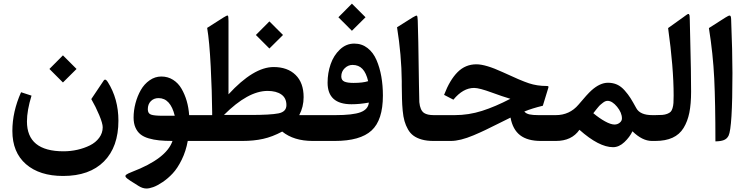

<svg xmlns="http://www.w3.org/2000/svg" viewBox="-20 -784 4148 1068"><path d="M330.1 -476.1 405.8 -400.4 330.1 -325.2 254.9 -400.4ZM331.1 194.8Q200.2 194.8 124.5 129.2Q48.8 63.5 48.8 -55.7Q48.8 -162.6 97.2 -271L155.3 -252Q129.9 -169.4 129.9 -108.4Q129.9 57.6 333.5 57.6Q372.6 57.6 410.4 49.1Q448.2 40.5 480.2 24.7Q512.2 8.8 531.7 -17.6Q551.3 -43.9 551.3 -76.2Q551.3 -97.2 532 -143.6Q512.7 -189.9 487.8 -232.9L556.2 -335Q565.4 -349.6 579.1 -328.6Q638.7 -234.4 638.7 -112.8Q638.7 33.2 558.3 114Q478 194.8 331.1 194.8Z M884.8 -140.1Q884.8 -140.1 952.1 -140.1Q928.2 -238.3 861.8 -238.3Q835.9 -238.3 819.1 -221.4Q802.2 -204.6 802.2 -176.3Q802.2 -152.8 820.1 -146.5Q837.9 -140.1 884.8 -140.1ZM714.8 171.9Q906.2 98.6 939.5 0Q897 0 865.7 -3.2Q834.5 -6.3 806.4 -14.6Q778.3 -22.9 760.7 -37.4Q743.2 -51.8 733.2 -75Q723.1 -98.1 723.1 -129.9Q723.1 -169.4 733.6 -209.5Q744.1 -249.5 763.2 -283Q782.2 -316.4 812.3 -337.4Q842.3 -358.4 877.4 -358.4Q913.6 -358.4 942.6 -340.1Q971.7 -321.8 989.7 -290.5Q1007.8 -259.3 1018.6 -222.2Q1029.3 -185.1 1032.2 -143.6H1082Q1094.2 -143.6 1094.2 -96.2V-60.5Q1094.2 0 1082 0H1024.4Q1014.2 57.1 990.7 104.7Q967.3 152.3 940.4 180.9Q913.6 209.5 884 229.2Q854.5 249 832.3 256.8Q810.1 264.6 794.9 264.6Q773.4 264.6 751 250.5L704.6 221.2Q684.1 208 679.4 200.7Q674.8 193.4 682.4 187.5Q689.9 181.6 714.8 171.9Z M1478.5 -665 1554.2 -589.4 1478.5 -514.2 1403.3 -589.4ZM1077.1 0Q1050.3 0 1050.3 -70.3V-86.4Q1050.3 -143.6 1077.1 -143.6H1160.2Q1160.2 -143.6 1160.2 -159.7Q1159.2 -273.4 1152.1 -414.3Q1145 -555.2 1132.3 -628.9L1222.7 -686.5Q1243.2 -699.7 1247.1 -697.3Q1251 -694.8 1251 -667.5V-259.3Q1390.6 -411.1 1502 -411.1Q1579.1 -411.1 1624 -367.4Q1668.9 -323.7 1668.9 -243.7Q1668.9 -189.5 1644.5 -143.6H1739.3Q1751.5 -143.6 1751.5 -96.2V-60.5Q1751.5 0 1739.3 0H1719.2Q1614.3 0 1549.8 -52.2Q1495.1 -22.9 1443.4 -11.5Q1391.6 0 1328.6 0ZM1573.2 -199.2Q1573.2 -238.8 1544.9 -258.5Q1516.6 -278.3 1468.3 -278.3Q1359.4 -278.3 1225.6 -144.5H1372.1Q1484.4 -144.5 1528.8 -153.3Q1573.2 -162.1 1573.2 -199.2Z M1937.5 -763.7 2013.2 -688 1937.5 -612.8 1862.3 -688ZM1731 -143.6H1845.2Q1942.9 -143.6 1985.6 -159.7Q2028.3 -175.8 2031.7 -213.4Q1981.4 -204.1 1935.1 -204.1Q1802.2 -204.1 1802.2 -324.2Q1802.2 -377.9 1819.1 -426.8Q1835.9 -475.6 1870.6 -508.5Q1905.3 -541.5 1950.7 -541.5Q1992.7 -541.5 2024.4 -516.8Q2056.2 -492.2 2074.2 -450.2Q2092.3 -408.2 2101.1 -358.4Q2109.9 -308.6 2109.9 -252.4Q2109.9 -115.7 2046.6 -57.9Q1983.4 0 1842.3 0H1731Q1704.1 0 1704.1 -70.3V-86.4Q1704.1 -143.6 1731 -143.6ZM1946.3 -322.8Q1998.5 -322.8 2027.8 -332.5Q2017.1 -378.4 1996.1 -400.6Q1975.1 -422.9 1940.9 -422.9Q1916.5 -422.9 1897.5 -404.5Q1878.4 -386.2 1878.4 -358.9Q1878.4 -337.9 1895.3 -330.3Q1912.1 -322.8 1946.3 -322.8Z M2310.5 -311.5Q2311.5 -226.1 2312.5 -215.8Q2316.9 -169.9 2339.4 -155.3Q2357.4 -143.6 2393.1 -143.6H2406.2Q2418.5 -143.6 2418.5 -96.2V-60.5Q2418.5 0 2406.2 0H2390.6Q2354 0 2326.4 -7.8Q2298.8 -15.6 2280.3 -29.1Q2261.7 -42.5 2249.3 -64.5Q2236.8 -86.4 2230 -110.6Q2223.1 -134.8 2220 -168.2Q2216.8 -201.7 2216.1 -234.1Q2215.3 -266.6 2214.8 -308.6Q2214.8 -324.2 2214.8 -332Q2213.4 -478 2188.5 -632.3L2275.4 -687Q2295.4 -699.2 2299.1 -696.8Q2302.7 -694.3 2303.7 -669.9Q2306.6 -606.4 2310.5 -311.5Z M2502 -229.5 2450.2 -256.3Q2481.9 -339.4 2525.4 -382.8Q2568.8 -426.3 2629.9 -426.3Q2681.6 -426.3 2775.9 -382.8Q2876.5 -335.9 2921.9 -320.8Q2967.3 -305.7 3021.5 -305.7Q3027.8 -305.7 3029.8 -304Q3031.7 -302.2 3030.3 -296.4L2999.5 -195.8Q2939 -181.2 2896.5 -163.6Q2906.2 -151.9 2924.8 -147.7Q2943.4 -143.6 2975.1 -143.6H3063.5Q3075.7 -143.6 3075.7 -96.2V-60.5Q3075.7 0 3063.5 0H2988.3Q2914.6 0 2873.3 -31.7Q2832 -63.5 2819.8 -129.9Q2797.4 -119.1 2753.2 -96.9Q2709 -74.7 2679.9 -60.8Q2650.9 -46.9 2613.8 -31.2Q2576.7 -15.6 2545.2 -7.8Q2513.7 0 2487.8 0H2401.4Q2374.5 0 2374.5 -70.3V-86.4Q2374.5 -143.6 2401.4 -143.6H2509.3Q2586.9 -143.6 2661.1 -167.2Q2735.4 -190.9 2818.8 -234.4Q2774.4 -247.6 2716.3 -269Q2646 -294.9 2617.2 -294.9Q2555.7 -294.9 2502 -229.5Z M3280.3 -154.3Q3313.5 -126.5 3345.5 -108.9Q3377.4 -91.3 3398.4 -91.3Q3414.6 -91.3 3427 -101.3Q3439.5 -111.3 3439.5 -125Q3439.5 -157.2 3412.4 -190.2Q3385.3 -223.1 3359.4 -223.1Q3353.5 -223.1 3346.9 -220.5Q3340.3 -217.8 3333.3 -212.2Q3326.2 -206.5 3320.6 -201.9Q3314.9 -197.3 3307.9 -188.7Q3300.8 -180.2 3297.4 -176Q3293.9 -171.9 3287.4 -163.3Q3280.8 -154.8 3280.3 -154.3ZM3058.6 -143.6H3071.3Q3148.4 -143.6 3197.8 -201.7Q3247.6 -261.2 3270 -281.2Q3317.4 -323.7 3361.8 -323.7Q3389.6 -323.7 3412.4 -313.5Q3435.1 -303.2 3454.8 -280.8Q3474.6 -258.3 3487.3 -238Q3500 -217.8 3519.5 -182.1Q3540.5 -143.6 3608.9 -143.6H3617.7Q3629.9 -143.6 3629.9 -86.4V-60.5Q3629.9 0 3617.7 0H3606Q3553.2 0 3498 -53.7Q3482.9 -21.5 3453.1 6.6Q3423.3 34.7 3390.1 34.7Q3312 34.7 3203.1 -62Q3160.2 0 3072.3 0H3058.6Q3031.7 0 3031.7 -70.3V-86.4Q3031.7 -143.6 3058.6 -143.6Z M3612.8 -143.6H3623.5Q3648.4 -143.6 3663.8 -144.8Q3679.2 -146 3691.7 -150.9Q3704.1 -155.8 3710.4 -162.1Q3716.8 -168.5 3720.9 -182.1Q3725.1 -195.8 3726.1 -211.4Q3727.1 -227.1 3727.1 -252.9Q3727.1 -408.2 3696.3 -627.9L3783.7 -690.4Q3785.6 -691.9 3791 -695.8Q3796.4 -699.7 3797.9 -700.7Q3799.3 -701.7 3803 -704.1Q3806.6 -706.5 3807.1 -706.1Q3807.6 -705.6 3810.1 -706.1Q3812.5 -706.5 3812.7 -704.6Q3813 -702.6 3814.5 -700.7Q3815.9 -698.7 3815.9 -694.6Q3815.9 -690.4 3816.4 -685.8Q3816.9 -681.2 3816.9 -674.3Q3817.9 -628.9 3819.8 -548.1Q3821.8 -467.3 3823 -400.9Q3824.2 -334.5 3824.2 -274.4Q3824.2 -206.1 3814.5 -157.2Q3804.7 -108.4 3782.2 -72Q3759.8 -35.6 3720.7 -17.8Q3681.6 0 3625.5 0H3612.8Q3585.9 0 3585.9 -70.3V-86.4Q3585.9 -143.6 3612.8 -143.6Z M3923.3 -627.9 4015.1 -686.5Q4033.7 -698.7 4040 -697.3Q4046.4 -695.8 4046.9 -677.7Q4054.2 -494.6 4054.2 -377.4Q4054.2 -73.2 4032.7 -29.3Q4023.9 -11.7 4006.6 -4.9Q3989.3 2 3959.5 2.4Q3959.5 -210.9 3952.9 -347.4Q3946.3 -483.9 3923.3 -627.9Z"/></svg>

Font: Sahel SemiBold WOL
Style: SemiBold-WOL
Weight: 600
Foundry: Saber Rastikerdar (saber.rastikerdar@gmail.com)
Version: Version 3.4.0